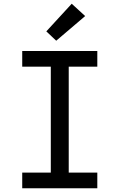

<svg xmlns="http://www.w3.org/2000/svg" viewBox="-20 -1008 640 1028"><path d="M99 0V-84H252V-651H99V-735H501V-651H348V-84H501V0ZM281 -790 228 -840 364 -988 436 -922Z"/></svg>

Font: Iosevka Slab Medium Extended
Style: Regular
Weight: 500
Width: 7
Monospace: yes
Designer: Belleve Invis
Foundry: Belleve Invis
Version: Version 11.1.1; ttfautohint (v1.8.3)